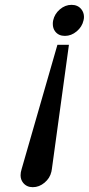

<svg xmlns="http://www.w3.org/2000/svg" viewBox="-20 -567 369 797"><path d="M317.9 -528.3Q328.6 -514.6 328.6 -496.6Q328.6 -489.7 326.7 -482.4Q320.8 -455.6 298.3 -436.8Q275.9 -418 249.5 -418Q223.1 -418 209 -436.5Q199.2 -449.2 199.2 -467.8Q199.2 -476.1 200.7 -482.4Q206.5 -509.3 228.5 -528.1Q250.5 -546.9 276.9 -546.9Q303.2 -546.9 317.9 -528.3ZM116.2 210Q90.3 210 75.7 191.4Q65.4 178.2 65.4 160.6Q65.4 148.4 69.8 134.8L218.3 -380.9H266.1L195.3 134.8Q194.8 139.6 193.4 145.5Q187.5 172.4 165 191.2Q142.6 210 116.2 210Z"/></svg>

Font: Modern Antiqua
Style: Book Oblique
Weight: 400
Italic angle: -12°
Designer: Wojciech Kalinowski "wmk69" (wmk69@o2.pl)
Foundry: Wojciech Kalinowski "wmk69" (wmk69@o2.pl)
Version: Version 3.1.0; 2021-05-28